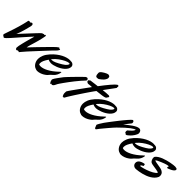

<svg xmlns="http://www.w3.org/2000/svg" viewBox="128 -1674 2709 2709"><g transform="rotate(45 1482.0 -319.5)"><path d="M381.8 -416Q381.8 -410.2 377.9 -390.4Q374 -370.6 368.2 -345.2Q362.3 -319.8 355.2 -293Q348.1 -266.1 341.8 -246.1Q332 -212.4 321.3 -178Q310.5 -143.6 305.2 -111.8Q318.8 -126.5 342 -151.1Q365.2 -175.8 393.3 -205.1Q421.4 -234.4 451.9 -265.6Q482.4 -296.9 510.3 -325.2Q538.1 -353.5 560.8 -376Q583.5 -398.4 596.2 -410.2Q611.8 -424.3 622.1 -430.7Q632.3 -437 636.2 -437Q638.2 -437 640.1 -435.1Q641.6 -429.7 642.6 -427.7Q643.6 -425.8 647.9 -425.8Q651.9 -425.8 657.5 -425.3Q663.1 -424.8 663.1 -420.9Q663.1 -418.9 662.1 -418Q659.7 -415.5 657.5 -411.4Q655.3 -407.2 652.1 -401.9Q648.9 -396.5 643.8 -389.6Q638.7 -382.8 629.9 -375Q625.5 -371.1 612.3 -357.7Q599.1 -344.2 580.6 -324.5Q562 -304.7 539.3 -280.3Q516.6 -255.9 492.7 -230.2Q468.8 -204.6 445.6 -179.2Q422.4 -153.8 402.3 -132.1Q382.3 -110.4 367.2 -94Q352.1 -77.6 345.2 -69.8Q315.9 -38.1 299.8 -17.1Q283.7 3.9 278.8 7.8Q276.4 10.3 275.4 11.7Q274.4 13.2 272.9 13.2Q272 13.2 270.5 12.2Q269 11.2 266.1 7.8Q264.6 6.3 263.2 6.1Q261.7 5.9 259.8 4.9Q259.3 4.9 259 5.1Q258.8 5.4 258.3 5.4L257.8 5.9Q253.4 7.3 251 7.6Q248.5 7.8 246.1 7.8H243.2Q242.2 7.8 237.8 12.2Q232.9 17.1 229 17.1Q222.2 17.1 209 0Q207 -2 207 -11.2Q207 -24.4 211.7 -50.8Q216.3 -77.1 226.1 -113.8Q230 -130.9 236.3 -154.5Q242.7 -178.2 249.5 -203.6Q256.3 -229 263.4 -253.7Q270.5 -278.3 275.9 -297.9Q257.8 -279.3 234.9 -253.9Q211.9 -228.5 187.5 -200.9Q163.1 -173.3 138.9 -145.8Q114.7 -118.2 94.5 -95.2Q74.2 -72.3 59.8 -55.9Q45.4 -39.6 40 -34.2Q34.2 -28.3 26.4 -19.8Q18.6 -11.2 10.3 -2.9Q2 5.4 -6.3 11.2Q-14.6 17.1 -21 17.1Q-24.9 17.1 -28.3 14.6Q-31.7 12.2 -34.2 8.8Q-42.5 6.3 -48.8 0.2Q-55.2 -5.9 -55.2 -14.2Q-55.2 -17.6 -52.7 -24.9Q-50.3 -32.2 -44.9 -48.3Q-39.6 -64.5 -30.3 -91.3Q-21 -118.2 -6.8 -160.2Q7.8 -205.1 19.3 -244.6Q30.8 -284.2 38.6 -315.2Q46.4 -346.2 50.8 -366.7Q55.2 -387.2 56.2 -394Q56.2 -396.5 56.2 -396.7Q56.2 -397 57.1 -397Q59.6 -397 62.5 -397.5Q65.4 -397.9 66.9 -398.9Q71.8 -400.4 73.7 -401.6Q75.7 -402.8 77.1 -402.8Q81.1 -402.8 83 -399.9Q85 -397 87.9 -397Q90.3 -397 91.3 -399.4Q92.3 -401.9 94.2 -401.9Q96.2 -401.9 97.2 -400.9Q99.1 -398.9 100.1 -398.9Q101.6 -398.9 102.1 -402.6Q102.5 -406.2 105 -407.2Q107.4 -408.7 110.1 -410.4Q112.8 -412.1 118.2 -412.1Q121.1 -412.1 124.5 -410.2Q127.9 -408.2 131.1 -405Q134.3 -401.9 136.2 -398.2Q138.2 -394.5 138.2 -391.1Q138.2 -378.9 137.7 -373.8Q137.2 -368.7 136.2 -363.8Q132.8 -352.1 126.7 -326.9Q120.6 -301.8 112.1 -270.8Q103.5 -239.7 92.5 -206.3Q81.5 -172.9 68.8 -145Q85 -162.1 107.9 -186.8Q130.9 -211.4 156.2 -239Q181.6 -266.6 207.3 -294.2Q232.9 -321.8 254.4 -344.5Q275.9 -367.2 290.8 -382.6Q305.7 -397.9 310.1 -400.9Q318.8 -407.2 321 -409.2Q323.2 -411.1 324.2 -411.1Q325.2 -411.1 325.9 -410.6Q326.7 -410.2 329.1 -410.2Q333.5 -410.2 338.4 -414.6Q343.3 -418.9 348.1 -418.9Q352.1 -418.9 353.8 -416Q355.5 -413.1 357.9 -413.1Q359.4 -413.1 360.6 -414.8Q361.8 -416.5 365.2 -420.9Q369.6 -428.2 371.1 -428.2Q374 -428.2 377.9 -422.9Q381.8 -417.5 381.8 -416Z M897.9 -192.9Q896 -184.6 892.6 -173.3Q889.2 -162.1 882.3 -149.2Q875.5 -136.2 864.7 -122.8Q854 -109.4 837.9 -96.2Q827.6 -87.4 820.8 -80.8Q814 -74.2 809.3 -68.8Q804.7 -63.5 800.8 -58.8Q796.9 -54.2 792.2 -49.1Q787.6 -43.9 781 -38.1Q774.4 -32.2 764.2 -24.9Q752.4 -16.1 738 -8.3Q723.6 -0.5 708 5.4Q692.4 11.2 676.5 14.6Q660.6 18.1 646 18.1Q626.5 18.1 610.8 9.8Q599.1 7.3 585.4 -2.4Q571.8 -12.2 560.1 -27.8Q548.3 -43.5 540.8 -64.9Q533.2 -86.4 533.2 -112.8Q533.2 -147 550 -188.5Q566.9 -230 608.9 -276.9Q642.6 -313.5 677.2 -340.3Q711.9 -367.2 745.4 -384.3Q778.8 -401.4 809.1 -409.7Q839.4 -418 863.8 -418Q869.1 -418 873.8 -417.5Q878.4 -417 882.8 -416Q884.8 -417 889.2 -417Q900.9 -417 911.1 -413.3Q921.4 -409.7 929 -402.8Q936.5 -396 941.2 -386.7Q945.8 -377.4 945.8 -366.2Q945.8 -341.8 933.1 -319.8Q920.4 -297.9 899.9 -279.1Q879.4 -260.3 853.5 -245.1Q827.6 -230 800.8 -219.2Q773.9 -208.5 748.8 -202.6Q723.6 -196.8 705.1 -196.8Q690.9 -196.8 674.3 -200.7Q657.7 -204.6 647.9 -210Q622.1 -172.4 609.1 -143.8Q596.2 -115.2 596.2 -91.8Q596.2 -77.6 600.1 -67.9Q611.8 -62 632.8 -62Q652.8 -62 679.2 -69.6Q705.6 -77.1 737.1 -93.5Q768.6 -109.9 804.2 -136Q839.8 -162.1 877.9 -199.2Q884.8 -206.1 889.4 -209.5Q894 -212.9 897 -212.9Q899.9 -212.9 899.9 -207ZM829.1 -298.8Q849.6 -311 863 -322.3Q876.5 -333.5 884.5 -343Q892.6 -352.5 896 -360.6Q899.4 -368.7 899.9 -375Q895.5 -380.9 884.8 -380.9Q874 -380.9 858.2 -375.7Q842.3 -370.6 823.7 -361.6Q805.2 -352.5 784.9 -340.3Q764.6 -328.1 745.4 -313.7Q726.1 -299.3 708.5 -283.2Q690.9 -267.1 678.2 -251Q672.4 -244.6 668 -237.8Q671.9 -236.8 675.5 -236.8Q679.2 -236.8 683.1 -236.8Q708 -236.8 743.7 -252.7Q779.3 -268.6 829.1 -298.8Z M1231.9 -401.9Q1233.4 -400.9 1234.1 -397.9Q1234.9 -395 1234.9 -391.1Q1234.9 -387.2 1234.1 -383.3Q1233.4 -379.4 1231 -377Q1205.6 -351.6 1177.5 -318.6Q1149.4 -285.6 1121.8 -251Q1094.2 -216.3 1069.1 -182.4Q1043.9 -148.4 1024.2 -120.6Q1004.4 -92.8 991.7 -73.7Q979 -54.7 977.1 -49.8Q975.6 -46.4 972.4 -39.8Q969.2 -33.2 965.3 -25.9Q961.4 -18.6 957.8 -12.7Q954.1 -6.8 952.1 -4.9Q944.3 2.4 939 5.6Q933.6 8.8 928.7 8.8Q924.3 8.8 921.1 5.9Q918 2.9 915 2.9Q914.1 2.9 913.3 4.6Q912.6 6.3 911.6 8.5Q910.6 10.7 909.4 12.5Q908.2 14.2 905.8 14.2Q903.8 14.2 902.8 13.2Q897 9.3 894.5 5.1Q892.1 1 891.1 -2.2Q890.1 -5.4 889.9 -7.6Q889.6 -9.8 889.2 -9.8Q884.3 -10.7 882.6 -16.6Q880.9 -22.5 880.9 -30.8Q880.9 -32.7 879.4 -34.2Q877.9 -35.6 877.9 -40Q877.9 -44.9 881.8 -56.2Q884.8 -64 895.3 -79.6Q905.8 -95.2 918.9 -113.3Q932.1 -131.3 945.6 -149.2Q959 -167 967.8 -179.2Q972.2 -185.1 983.9 -198Q995.6 -210.9 1011.7 -228Q1027.8 -245.1 1047.1 -264.9Q1066.4 -284.7 1085.9 -304.7Q1105.5 -324.7 1124 -343.3Q1142.6 -361.8 1157.7 -376.5Q1172.9 -391.1 1182.6 -400.6Q1192.4 -410.2 1194.8 -411.1Q1197.8 -412.1 1201.4 -411.9Q1205.1 -411.6 1208 -414.1Q1209.5 -414.1 1210.9 -414.6Q1212.4 -415 1213.9 -415Q1216.3 -415 1219 -414.3Q1221.7 -413.6 1224.1 -411.1Q1228.5 -407.2 1228 -406Q1227.5 -404.8 1231.9 -401.9ZM1408.7 -577.1Q1404.8 -570.3 1396.7 -563Q1388.7 -555.7 1380.9 -547.9Q1379.9 -546.9 1375 -542.7Q1370.1 -538.6 1363.3 -533.2Q1356.4 -527.8 1349.4 -522.7Q1342.3 -517.6 1337.9 -515.1Q1334 -513.7 1326.7 -512.5Q1319.3 -511.2 1312 -511.2Q1304.2 -511.2 1298.8 -512.2Q1293.5 -513.2 1291 -516.1Q1285.6 -522.9 1281.7 -531.2Q1277.8 -539.6 1277.8 -556.2Q1277.8 -557.6 1276.9 -561.8Q1275.9 -565.9 1275.9 -571.8Q1275.9 -577.1 1277.1 -583.3Q1278.3 -589.4 1283.7 -597.2Q1289.1 -604.5 1303.2 -615Q1317.4 -625.5 1333.7 -635Q1350.1 -644.5 1365.2 -651.1Q1380.4 -657.7 1387.7 -658.2Q1391.1 -658.2 1396 -657.5Q1400.9 -656.7 1405.8 -655.3Q1410.6 -653.8 1414.6 -651.6Q1418.5 -649.4 1419.9 -647Q1422.4 -642.6 1424.6 -636.2Q1426.8 -629.9 1426.8 -621.1Q1426.8 -614.7 1424.6 -608.4Q1422.4 -602.1 1419.4 -596.2Q1416.5 -590.3 1413.3 -585.4Q1410.2 -580.6 1408.7 -577.1Z M1607.9 -639.2Q1608.9 -637.7 1609.6 -636Q1610.4 -634.3 1610.4 -632.8Q1610.4 -626 1607.2 -621.1Q1604 -616.2 1604 -610.8Q1605 -610.8 1607.7 -613Q1610.4 -615.2 1611.3 -615.2H1611.8V-614.7Q1611.8 -614.3 1612.3 -613.8Q1612.3 -612.8 1610.4 -609.6Q1608.4 -606.4 1603 -599.1L1490.2 -445.8Q1524.9 -449.7 1554.7 -451.9Q1584.5 -454.1 1603 -454.1Q1609.9 -454.1 1616 -450Q1622.1 -445.8 1622.1 -439Q1622.1 -434.1 1618.2 -430.2Q1614.3 -426.3 1611.3 -420.7Q1608.4 -415 1602.1 -405.8Q1598.6 -401.9 1591.1 -398.4Q1583.5 -395 1569.8 -391.8Q1556.2 -388.7 1535.6 -385.7Q1515.1 -382.8 1486.3 -379.9L1437 -374Q1427.2 -361.8 1412.6 -341.1Q1397.9 -320.3 1380.1 -294.4Q1362.3 -268.6 1342.5 -239.3Q1322.8 -210 1303 -179.9Q1283.2 -149.9 1264.6 -121.3Q1246.1 -92.8 1231 -68.6Q1215.8 -44.4 1205.1 -26.6Q1194.3 -8.8 1189.9 0Q1184.1 11.2 1180.4 15.1Q1176.8 19 1174.3 19Q1171.9 19 1169.7 17.6Q1167.5 16.1 1166 16.1Q1163.1 16.1 1161.4 17.1Q1159.7 18.1 1158.2 18.1Q1155.8 18.1 1154.1 15.4Q1152.3 12.7 1148.9 4.9Q1145 -3.4 1141.6 -12.9Q1138.2 -22.5 1138.2 -33.2Q1138.2 -34.7 1138.7 -39.1Q1139.2 -43.5 1139.2 -60.1Q1139.2 -62.5 1139.4 -64.7Q1139.6 -66.9 1141.1 -70.8Q1144.5 -77.6 1155.8 -94.5Q1167 -111.3 1183.6 -134.8Q1200.2 -158.2 1220.9 -186.8Q1241.7 -215.3 1263.9 -246.1Q1286.1 -276.9 1309.1 -308.1Q1332 -339.4 1353 -368.2H1335.9Q1316.4 -368.2 1305.2 -365.5Q1293.9 -362.8 1284.2 -362.8Q1276.4 -362.8 1269 -365.5Q1261.7 -368.2 1254.9 -375Q1251 -377.9 1249.5 -383.8Q1248 -389.6 1248 -395Q1248 -398.9 1249 -401.4Q1250 -403.8 1252.9 -403.8Q1256.3 -403.8 1258.3 -406.2Q1260.3 -408.7 1262.5 -411.6Q1264.6 -414.6 1268.1 -417Q1271.5 -419.4 1277.3 -419.9Q1279.8 -419.9 1290.5 -421.4Q1301.3 -422.9 1318.1 -425Q1335 -427.2 1356.4 -429.9Q1377.9 -432.6 1402.3 -435.1Q1431.2 -474.1 1460 -510.3Q1488.8 -546.4 1513.2 -575Q1537.6 -603.5 1556.2 -622.1Q1574.7 -640.6 1583 -645Q1591.3 -648.9 1596.2 -648.9Q1600.6 -648.9 1603 -646Q1605.5 -643.1 1607.9 -639.2Z M1792 -192.9Q1790 -184.6 1786.6 -173.3Q1783.2 -162.1 1776.4 -149.2Q1769.5 -136.2 1758.8 -122.8Q1748 -109.4 1731.9 -96.2Q1721.7 -87.4 1714.8 -80.8Q1708 -74.2 1703.4 -68.8Q1698.7 -63.5 1694.8 -58.8Q1690.9 -54.2 1686.3 -49.1Q1681.6 -43.9 1675 -38.1Q1668.5 -32.2 1658.2 -24.9Q1646.5 -16.1 1632.1 -8.3Q1617.7 -0.5 1602.1 5.4Q1586.4 11.2 1570.6 14.6Q1554.7 18.1 1540 18.1Q1520.5 18.1 1504.9 9.8Q1493.2 7.3 1479.5 -2.4Q1465.8 -12.2 1454.1 -27.8Q1442.4 -43.5 1434.8 -64.9Q1427.2 -86.4 1427.2 -112.8Q1427.2 -147 1444.1 -188.5Q1460.9 -230 1502.9 -276.9Q1536.6 -313.5 1571.3 -340.3Q1606 -367.2 1639.4 -384.3Q1672.9 -401.4 1703.1 -409.7Q1733.4 -418 1757.8 -418Q1763.2 -418 1767.8 -417.5Q1772.5 -417 1776.9 -416Q1778.8 -417 1783.2 -417Q1794.9 -417 1805.2 -413.3Q1815.4 -409.7 1823 -402.8Q1830.6 -396 1835.2 -386.7Q1839.8 -377.4 1839.8 -366.2Q1839.8 -341.8 1827.1 -319.8Q1814.5 -297.9 1793.9 -279.1Q1773.4 -260.3 1747.6 -245.1Q1721.7 -230 1694.8 -219.2Q1668 -208.5 1642.8 -202.6Q1617.7 -196.8 1599.1 -196.8Q1585 -196.8 1568.4 -200.7Q1551.8 -204.6 1542 -210Q1516.1 -172.4 1503.2 -143.8Q1490.2 -115.2 1490.2 -91.8Q1490.2 -77.6 1494.1 -67.9Q1505.9 -62 1526.9 -62Q1546.9 -62 1573.2 -69.6Q1599.6 -77.1 1631.1 -93.5Q1662.6 -109.9 1698.2 -136Q1733.9 -162.1 1772 -199.2Q1778.8 -206.1 1783.4 -209.5Q1788.1 -212.9 1791 -212.9Q1793.9 -212.9 1793.9 -207ZM1723.1 -298.8Q1743.7 -311 1757.1 -322.3Q1770.5 -333.5 1778.6 -343Q1786.6 -352.5 1790 -360.6Q1793.5 -368.7 1793.9 -375Q1789.6 -380.9 1778.8 -380.9Q1768.1 -380.9 1752.2 -375.7Q1736.3 -370.6 1717.8 -361.6Q1699.2 -352.5 1679 -340.3Q1658.7 -328.1 1639.4 -313.7Q1620.1 -299.3 1602.5 -283.2Q1585 -267.1 1572.3 -251Q1566.4 -244.6 1562 -237.8Q1565.9 -236.8 1569.6 -236.8Q1573.2 -236.8 1577.1 -236.8Q1602.1 -236.8 1637.7 -252.7Q1673.3 -268.6 1723.1 -298.8Z M2112.8 -433.1Q2112.8 -429.2 2114.5 -425.3Q2116.2 -421.4 2116.2 -416Q2116.2 -409.2 2109.9 -399.9Q2106.9 -396 2099.6 -387Q2092.3 -377.9 2082.5 -365.5Q2072.8 -353 2061.3 -337.6Q2049.8 -322.3 2038.1 -306.2Q2059.6 -324.2 2085.9 -345.7Q2112.3 -367.2 2139.4 -385.7Q2166.5 -404.3 2192.1 -416.7Q2217.8 -429.2 2237.8 -429.2Q2242.7 -429.2 2245.8 -428.5Q2249 -427.7 2252.9 -426.8L2263.2 -420.9Q2272.9 -413.6 2278.1 -400.4Q2283.2 -387.2 2283.2 -376Q2283.2 -364.3 2276.4 -349.1Q2269.5 -334 2259.8 -318.8Q2250 -303.7 2239.3 -290.8Q2228.5 -277.8 2221.2 -271Q2213.9 -264.2 2206.3 -257.3Q2198.7 -250.5 2191.7 -244.9Q2184.6 -239.3 2178.5 -235.6Q2172.4 -231.9 2168 -231.9Q2162.6 -231.9 2159.9 -233.2Q2157.2 -234.4 2156.2 -235.8Q2154.8 -237.8 2154.8 -240.2Q2154.8 -242.7 2153.1 -242.4Q2151.4 -242.2 2149.9 -242.2Q2148.4 -242.2 2147 -242.4Q2145.5 -242.7 2144 -244.1Q2138.7 -246.6 2136.7 -252Q2134.8 -257.3 2133.8 -267.1Q2133.8 -279.3 2135.5 -284.2Q2137.2 -289.1 2141.1 -292Q2145.5 -295.4 2148.2 -297.6Q2150.9 -299.8 2153.8 -302.5Q2156.7 -305.2 2160.4 -308.3Q2164.1 -311.5 2169.9 -316.9Q2191.9 -335.4 2203.4 -352.1Q2214.8 -368.7 2215.8 -379.9Q2207 -378.9 2190.7 -370.6Q2174.3 -362.3 2148.7 -343Q2123 -323.7 2087.2 -291.5Q2051.3 -259.3 2002.9 -210.9Q1989.7 -197.8 1968.8 -174.1Q1947.8 -150.4 1925 -123.5Q1902.3 -96.7 1880.9 -71Q1859.4 -45.4 1845.2 -27.8L1817.9 8.8Q1814.9 12.2 1812.5 14.2Q1810.1 16.1 1806.2 16.1Q1800.8 16.1 1793.9 9.8Q1790 6.3 1789.3 1.7Q1788.6 -2.9 1784.2 -12.2Q1779.3 -20.5 1777.6 -26.6Q1775.9 -32.7 1774.9 -38.1Q1774.9 -39.6 1775.4 -41Q1775.9 -42.5 1776.9 -44.9Q1779.8 -51.3 1792.7 -75Q1805.7 -98.6 1829.1 -131.8Q1835 -139.6 1847.7 -157Q1860.4 -174.3 1877.4 -196.8Q1894.5 -219.2 1915 -245.8Q1935.5 -272.5 1956.5 -299.1Q1977.5 -325.7 1998.3 -351.1Q2019 -376.5 2036.9 -396.7Q2054.7 -417 2068.4 -430.9Q2082 -444.8 2088.9 -448.2L2095.2 -450.2Q2097.7 -450.2 2097.4 -448.2Q2097.2 -446.3 2100.1 -444.8Q2105.5 -443.4 2108.6 -440.9Q2111.8 -438.5 2112.8 -433.1Z M2567.9 -192.9Q2565.9 -184.6 2562.5 -173.3Q2559.1 -162.1 2552.2 -149.2Q2545.4 -136.2 2534.7 -122.8Q2523.9 -109.4 2507.8 -96.2Q2497.6 -87.4 2490.7 -80.8Q2483.9 -74.2 2479.2 -68.8Q2474.6 -63.5 2470.7 -58.8Q2466.8 -54.2 2462.2 -49.1Q2457.5 -43.9 2450.9 -38.1Q2444.3 -32.2 2434.1 -24.9Q2422.4 -16.1 2408 -8.3Q2393.6 -0.5 2377.9 5.4Q2362.3 11.2 2346.4 14.6Q2330.6 18.1 2315.9 18.1Q2296.4 18.1 2280.8 9.8Q2269 7.3 2255.4 -2.4Q2241.7 -12.2 2230 -27.8Q2218.3 -43.5 2210.7 -64.9Q2203.1 -86.4 2203.1 -112.8Q2203.1 -147 2220 -188.5Q2236.8 -230 2278.8 -276.9Q2312.5 -313.5 2347.2 -340.3Q2381.8 -367.2 2415.3 -384.3Q2448.7 -401.4 2479 -409.7Q2509.3 -418 2533.7 -418Q2539.1 -418 2543.7 -417.5Q2548.3 -417 2552.7 -416Q2554.7 -417 2559.1 -417Q2570.8 -417 2581.1 -413.3Q2591.3 -409.7 2598.9 -402.8Q2606.4 -396 2611.1 -386.7Q2615.7 -377.4 2615.7 -366.2Q2615.7 -341.8 2603 -319.8Q2590.3 -297.9 2569.8 -279.1Q2549.3 -260.3 2523.4 -245.1Q2497.6 -230 2470.7 -219.2Q2443.8 -208.5 2418.7 -202.6Q2393.6 -196.8 2375 -196.8Q2360.8 -196.8 2344.2 -200.7Q2327.6 -204.6 2317.9 -210Q2292 -172.4 2279.1 -143.8Q2266.1 -115.2 2266.1 -91.8Q2266.1 -77.6 2270 -67.9Q2281.7 -62 2302.7 -62Q2322.8 -62 2349.1 -69.6Q2375.5 -77.1 2407 -93.5Q2438.5 -109.9 2474.1 -136Q2509.8 -162.1 2547.9 -199.2Q2554.7 -206.1 2559.3 -209.5Q2564 -212.9 2566.9 -212.9Q2569.8 -212.9 2569.8 -207ZM2499 -298.8Q2519.5 -311 2533 -322.3Q2546.4 -333.5 2554.4 -343Q2562.5 -352.5 2565.9 -360.6Q2569.3 -368.7 2569.8 -375Q2565.4 -380.9 2554.7 -380.9Q2543.9 -380.9 2528.1 -375.7Q2512.2 -370.6 2493.7 -361.6Q2475.1 -352.5 2454.8 -340.3Q2434.6 -328.1 2415.3 -313.7Q2396 -299.3 2378.4 -283.2Q2360.8 -267.1 2348.1 -251Q2342.3 -244.6 2337.9 -237.8Q2341.8 -236.8 2345.5 -236.8Q2349.1 -236.8 2353 -236.8Q2377.9 -236.8 2413.6 -252.7Q2449.2 -268.6 2499 -298.8Z M2651.9 -92.8Q2649.9 -91.8 2644.8 -90.1Q2639.6 -88.4 2634.3 -85Q2628.9 -81.5 2624.3 -76.7Q2619.6 -71.8 2618.7 -64.9Q2620.6 -62.5 2623.8 -62.3Q2627 -62 2629.9 -62Q2634.8 -62 2636.2 -62.5Q2637.7 -62.5 2638.7 -63Q2657.7 -66.9 2679.7 -73Q2701.7 -79.1 2724.4 -87.2Q2747.1 -95.2 2769 -104.5Q2791 -113.8 2809.8 -124.5Q2828.6 -135.3 2843 -146.5Q2857.4 -157.7 2864.7 -169.9Q2859.9 -175.8 2845.5 -179.7Q2831.1 -183.6 2811.3 -187Q2791.5 -190.4 2768.8 -193.6Q2746.1 -196.8 2725.1 -201.2Q2713.4 -203.6 2705.8 -207.8Q2698.2 -211.9 2693.4 -217Q2688.5 -222.2 2685.1 -228Q2681.6 -233.9 2678.7 -240.2Q2674.3 -250 2672.1 -258.3Q2669.9 -266.6 2669.9 -276.9Q2669.9 -286.1 2671.4 -291.3Q2672.9 -296.4 2676.8 -300.8Q2691.4 -319.3 2716.1 -334.5Q2740.7 -349.6 2770 -361.3Q2799.3 -373 2831.1 -381.3Q2862.8 -389.6 2891.1 -395.3Q2919.4 -400.9 2941.7 -403.3Q2963.9 -405.8 2975.1 -405.8Q2983.9 -405.8 2989.3 -403.8Q2994.6 -401.9 3000 -401.9Q3008.3 -401.9 3013.7 -395.8Q3019 -389.6 3019 -382.8Q3019 -372.6 3007.1 -359.6Q2995.1 -346.7 2968.8 -333Q2943.4 -320.3 2929.7 -315.7Q2916 -311 2910.6 -311Q2906.7 -311 2906.7 -313Q2905.8 -314.5 2905.8 -316.4Q2905.8 -318.4 2905.8 -320.8Q2905.8 -333 2910.6 -345.2Q2902.8 -345.2 2892.6 -343.8Q2882.3 -342.3 2868.4 -338.4Q2854.5 -334.5 2836.2 -327.9Q2817.9 -321.3 2793.9 -311Q2758.8 -296.9 2741 -287.1Q2723.1 -277.3 2716.8 -269Q2729 -262.2 2749 -258.3Q2769 -254.4 2791.7 -251Q2814.5 -247.6 2837.2 -242.9Q2859.9 -238.3 2877 -230Q2901.4 -217.3 2910.6 -200.2Q2915.5 -192.4 2917.7 -182.1Q2919.9 -171.9 2919.9 -162.1Q2919.9 -148.4 2917 -141.1Q2904.8 -112.8 2882.8 -90.8Q2860.8 -68.8 2833.7 -52.7Q2806.6 -36.6 2776.6 -25.4Q2746.6 -14.2 2717.8 -6.8Q2689 0.5 2664.1 4.4Q2639.2 8.3 2622.1 9.8Q2617.2 10.7 2612.5 11Q2607.9 11.2 2604 11.2Q2591.3 11.2 2580.1 7.1Q2568.8 2.9 2560.5 -4.6Q2552.2 -12.2 2547.1 -23.2Q2542 -34.2 2542 -47.9Q2542 -65.4 2549.6 -78.1Q2557.1 -90.8 2568.4 -99.4Q2579.6 -107.9 2592.8 -113.3Q2606 -118.7 2617.7 -122.1Q2627 -124.5 2632.6 -125.7Q2638.2 -127 2643.1 -127Q2647 -127 2648.7 -125.7Q2650.4 -124.5 2651.9 -122.1Q2652.8 -118.2 2653.8 -112.8Q2654.8 -107.4 2654.8 -102.1Q2654.8 -99.1 2654.1 -96.4Q2653.3 -93.8 2651.9 -92.8Z"/></g></svg>

Font: Oregano
Style: Italic
Weight: 400
Italic angle: -12°
Designer: Astigmatic (AOETI)
Foundry: Astigmatic (AOETI)
Version: Version 1.000